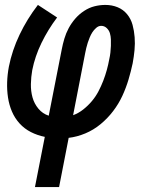

<svg xmlns="http://www.w3.org/2000/svg" viewBox="-20 -550 590 780"><path d="M122 210 162 6Q132 0 105.5 -13.5Q79 -27 59.5 -48.5Q40 -70 28.5 -97Q17 -124 12.5 -154Q8 -184 9 -215.5Q10 -247 16 -279Q29 -345 59.5 -409Q90 -473 134 -530L212 -479Q175 -430 148.5 -375.5Q122 -321 111 -265Q106 -237 105.5 -208.5Q105 -180 112 -154.5Q119 -129 136 -108.5Q153 -88 178 -80L231 -350Q235 -371 241.5 -393Q248 -415 259 -435.5Q270 -456 285.5 -474Q301 -492 321.5 -505.5Q342 -519 364 -524.5Q386 -530 408 -530Q435 -530 458 -520.5Q481 -511 496.5 -492Q512 -473 518.5 -449Q525 -425 527 -399Q529 -373 526.5 -346.5Q524 -320 519 -293Q512 -260 502 -226.5Q492 -193 477 -160.5Q462 -128 439.5 -98.5Q417 -69 388.5 -45.5Q360 -22 326.5 -8Q293 6 259 10L220 210ZM277 -82Q299 -90 318.5 -105.5Q338 -121 353.5 -139.5Q369 -158 380 -179Q391 -200 399.5 -222Q408 -244 414 -266Q420 -288 424 -310Q427 -323 428.5 -336.5Q430 -350 430.5 -363.5Q431 -377 430.5 -390Q430 -403 426.5 -415Q423 -427 413.5 -436Q404 -445 391 -445Q380 -445 370.5 -436.5Q361 -428 355 -418.5Q349 -409 344.5 -398Q340 -387 336.5 -376.5Q333 -366 330.5 -355Q328 -344 326 -334Z"/></svg>

Font: Lode Dark
Style: Bold Italic
Weight: 700
Italic angle: -11°
Monospace: yes
Designer: Belleve Invis
Foundry: Belleve Invis
Version: Version 29.2.0; ttfautohint (v1.8.3)